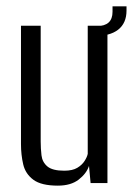

<svg xmlns="http://www.w3.org/2000/svg" viewBox="-20 -576 418 604"><path d="M162 8Q110 8 85 -10.5Q60 -29 53 -59Q46 -89 46 -123V-495H108V-131Q108 -109 110.5 -87.5Q113 -66 129 -52.5Q145 -39 182 -39Q208 -39 223 -48Q238 -57 246 -69.5Q254 -82 256 -92V-495H318V0H265L260 -54Q252 -30 227.5 -11Q203 8 162 8ZM276 -463 273 -494H285Q334 -494 334 -539V-556H378V-543Q378 -503 351.5 -482.5Q325 -462 276 -463Z"/></svg>

Font: Alumni Sans Thin
Style: Regular
Weight: 400
Version: Version 1.018